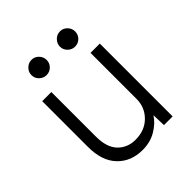

<svg xmlns="http://www.w3.org/2000/svg" viewBox="-186 -765 891 891"><g transform="rotate(-45 259.5 -319.5)"><path d="M236 11Q160 11 113 -38Q66 -87 66 -178V-479H126V-186Q126 -116 159.5 -81Q193 -46 246 -46Q307 -46 345 -84Q383 -122 383 -177V-479H444V-1H387L385 -68Q364 -35 325 -12Q286 11 236 11ZM166 -550Q146 -550 131 -564.5Q116 -579 116 -600Q116 -620 131 -635Q146 -650 166 -650Q187 -650 201.5 -635Q216 -620 216 -600Q216 -579 201.5 -564.5Q187 -550 166 -550ZM353 -550Q333 -550 318 -564.5Q303 -579 303 -600Q303 -620 318 -635Q333 -650 353 -650Q374 -650 388.5 -635Q403 -620 403 -600Q403 -579 388.5 -564.5Q374 -550 353 -550Z"/></g></svg>

Font: Zen Kaku Gothic Antique
Style: Regular
Weight: 400
Designer: Yoshimichi Ohira
Foundry: Positype
Version: Version 1.001